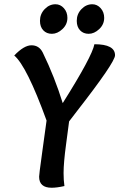

<svg xmlns="http://www.w3.org/2000/svg" viewBox="-20 -880 561 903"><path d="M521 -620Q521 -587 341 -356Q317 -325 305 -309L291 -203Q279 -115 279 -66Q279 -32 283 -5Q248 3 223 3Q164 3 164 -49Q164 -55 167 -78.5Q170 -102 179.5 -171.5Q189 -241 199 -313Q106 -569 47 -619Q93 -667 128 -667Q164 -667 181 -633Q237 -518 275 -395Q413 -614 424 -672Q521 -672 521 -620ZM397 -721Q372 -721 356.5 -737.5Q341 -754 341 -782Q341 -814 363 -837Q385 -860 414 -860Q437 -860 453.5 -841.5Q470 -823 470 -796Q470 -765 446.5 -743Q423 -721 397 -721ZM224 -721Q199 -721 183.5 -737.5Q168 -754 168 -782Q168 -814 190 -837Q212 -860 241 -860Q264 -860 280.5 -841.5Q297 -823 297 -796Q297 -765 273.5 -743Q250 -721 224 -721Z"/></svg>

Font: Overlock
Style: Bold Italic
Weight: 700
Designer: Dario Muhafara
Foundry: Dario Manuel Muhafara
Version: Version 1.002